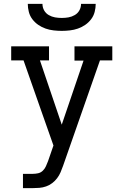

<svg xmlns="http://www.w3.org/2000/svg" viewBox="-20 -760 640 995"><path d="M99 215V141H148Q163 141 177 138Q191 135 201.5 125Q212 115 218 101.5Q224 88 229 75L257 -6L195 -182L102 -447H38V-520H234V-447H187L300 -114L413 -446H366V-520H562V-447H498L307 99Q301 116 294 132.5Q287 149 276 163.5Q265 178 250.5 189Q236 200 219 206Q202 212 184 213.5Q166 215 148 215ZM300 -600Q279 -600 257.5 -602.5Q236 -605 216 -612Q196 -619 178.5 -631Q161 -643 148 -660Q135 -677 129.5 -698Q124 -719 124 -740H200Q200 -722 208.5 -706.5Q217 -691 232.5 -682Q248 -673 265 -670Q282 -667 300 -667Q318 -667 335 -670Q352 -673 367.5 -682Q383 -691 391.5 -706.5Q400 -722 400 -740H476Q476 -719 470.5 -698Q465 -677 452 -660Q439 -643 421.5 -631Q404 -619 384 -612Q364 -605 342.5 -602.5Q321 -600 300 -600Z"/></svg>

Font: Iosevka Plex Etoile
Style: Regular
Weight: 400
Designer: Belleve Invis
Foundry: Belleve Invis
Version: Version 25.1.1; ttfautohint (v1.8.4)